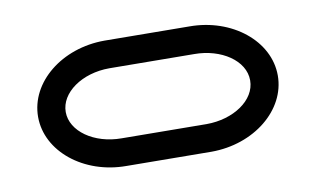

<svg xmlns="http://www.w3.org/2000/svg" viewBox="-47 -686 844 513"><g transform="rotate(-10 375.0 -429.0)"><path d="M125 -430C125 -482.4 185.5 -525 260 -525L490 -523C562.9 -523 625 -482 625 -428C625 -374 563 -333 490 -333L260 -335C185.5 -335 125 -377.6 125 -430ZM50 -430C50 -336.2 144.1 -260 260 -260L490 -258C605.9 -258 700 -334.2 700 -428C700 -521.8 605.9 -598 490 -598L260 -600C144.1 -600 50 -523.8 50 -430Z"/></g></svg>

Font: KetosagCBd
Style: Regular
Weight: 500
Designer: gluk
Foundry: gluk
Version: Version 00.0024